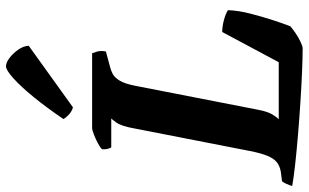

<svg xmlns="http://www.w3.org/2000/svg" viewBox="-226 -817 1032 642"><g transform="rotate(-90 290.0 -496.0)"><path d="M449 0Q418 0 371 -2Q324 -4 269.5 -7.5Q215 -11 161 -15.5Q107 -20 61.5 -25Q16 -30 -11 -35Q-8 -45 -3.5 -55Q1 -65 5 -69L36 -73Q55 -76 68 -86Q81 -96 90 -118Q99 -140 106 -176L181 -560Q189 -606 201 -622.5Q213 -639 215 -640H118Q115 -645 113 -653Q111 -661 112 -671Q119 -678 133.5 -685.5Q148 -693 162.5 -698.5Q177 -704 182 -704H433Q435 -699 438.5 -687.5Q442 -676 439 -658L391 -645Q377 -642 364.5 -635.5Q352 -629 341.5 -612Q331 -595 324 -559L244 -149Q238 -118 229 -102.5Q220 -87 212 -80H403L504 -269Q522 -269 543 -263.5Q564 -258 577 -250Q576 -216 565.5 -175Q555 -134 543 -97.5Q531 -61 523 -41Q515 -34 500.5 -24Q486 -14 471 -7Q456 0 449 0ZM252 -768Q238 -772 227.5 -782Q217 -792 213 -800Q251 -856 286.5 -899.5Q322 -943 349.5 -967.5Q377 -992 389 -992Q402 -992 417.5 -980Q433 -968 445 -951Q457 -934 458 -916Z"/></g></svg>

Font: Texturina Medium 12pt ExtraBold
Style: Italic
Weight: 800
Italic angle: -11°
Version: Version 1.002